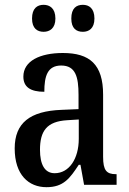

<svg xmlns="http://www.w3.org/2000/svg" viewBox="-20 -767 537 797"><path d="M324 -635C349 -635 372 -649 372 -690C372 -733 349 -747 324 -747C297 -747 276 -733 276 -690C276 -649 297 -635 324 -635ZM161 -635C186 -635 210 -649 210 -690C210 -733 186 -747 161 -747C135 -747 113 -733 113 -690C113 -649 135 -635 161 -635ZM173 10C244 10 270 -27 307 -83H314L329 0H464V-44H461C422 -44 408 -60 408 -116V-374C408 -500 352 -547 241 -547C146 -547 77 -514 77 -449C77 -406 106 -386 164 -386C164 -451 177 -495 234 -495C294 -495 306 -447 306 -373V-314L235 -311C105 -306 41 -257 41 -151C41 -41 99 10 173 10ZM207 -48C165 -48 146 -85 146 -145C146 -223 174 -263 259 -268L307 -271V-191C307 -108 267 -48 207 -48Z"/></svg>

Font: Noto Serif Ethiopic Condensed Medium
Style: Regular
Weight: 500
Width: 3
Designer: Monotype Design Team
Foundry: Monotype Imaging Inc.
Version: Version 2.102